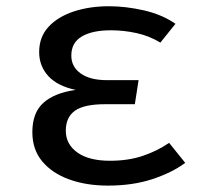

<svg xmlns="http://www.w3.org/2000/svg" viewBox="-20 -573 655 606"><path d="M405.6 -244.1H311.8Q245.6 -244.1 216.7 -223.6Q187.7 -203.1 187.7 -160.5Q187.7 -117.4 224.4 -91.5Q261 -65.6 327.2 -65.6Q384.6 -65.6 430.5 -81Q476.4 -96.4 513.8 -122.1L564.6 -59Q524.1 -28.7 461.8 -7.9Q399.5 12.8 321 12.8Q252.3 12.8 198.5 -6.7Q144.6 -26.2 113.3 -63.6Q82.1 -101 82.1 -155.9Q82.1 -217.4 117.2 -248.7Q152.3 -280 219 -289.2Q161 -301.5 132.3 -333.1Q103.6 -364.6 103.6 -408.7Q103.6 -456.4 133.3 -488.5Q163.1 -520.5 213.1 -536.9Q263.1 -553.3 324.1 -553.3Q376.9 -553.3 434.1 -540.3Q491.3 -527.2 533.8 -497.9L486.2 -438.5Q451.8 -459.5 411.3 -468.5Q370.8 -477.4 330.3 -477.4Q271.3 -477.4 238.2 -457.9Q205.1 -438.5 205.1 -397.4Q205.1 -362.1 234.9 -341Q264.6 -320 317.9 -320H417.4Z"/></svg>

Font: Fira Code Retina
Style: Regular
Weight: 450
Monospace: yes
Designer: Carrois Corporate, Edenspiekermann AG, Nikita Prokopov
Foundry: Carrois Corporate, Edenspiekermann AG, Nikita Prokopov
Version: Version 6.002